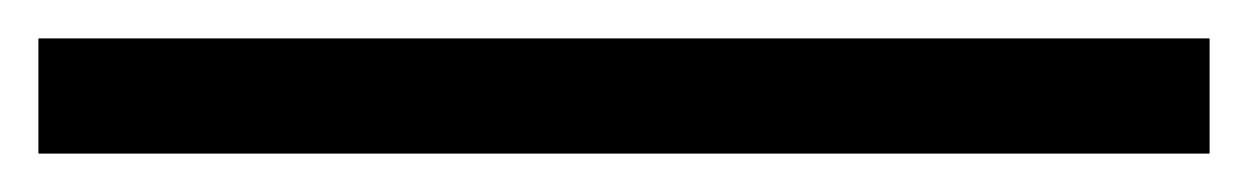

<svg xmlns="http://www.w3.org/2000/svg" viewBox="-25 50 650 100"><path d="M605 130V70H-5V130Z"/></svg>

Font: Familjen Grotesk
Style: Regular
Weight: 400
Designer: Anders Wikstroem, Jonas Baeckman, Matilda Gysing, Kristian Moeller
Foundry: Familjen STHLM AB
Version: Version 2.000